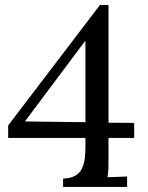

<svg xmlns="http://www.w3.org/2000/svg" viewBox="-20 -736 582 756"><path d="M407.2 -192.9H508.3V-252L407.2 -252.9V-716.3H373.5L12.2 -242.2V-192.9H316.4V-159.2C316.4 -85.9 304.2 -38.6 236.3 -33.2H228.5V0H480.5V-41L403.3 -38.1C407.2 -58.1 407.2 -81.5 407.2 -108.9ZM314.5 -573.7H316.4V-254.9L78.1 -257.8Z"/></svg>

Font: Parastoo
Style: Regular
Weight: 400
Foundry: Saber Rastikerdar (saber.rastikerdar@gmail.com)
Version: Version 2.0.1